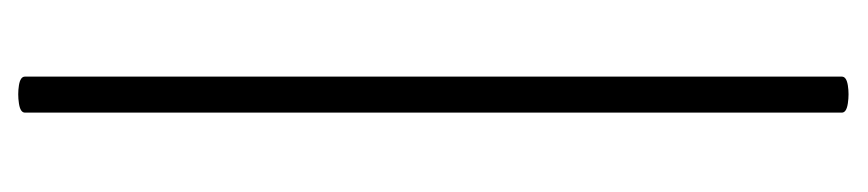

<svg xmlns="http://www.w3.org/2000/svg" viewBox="-386 -392 940 208"><g transform="rotate(-90 84.0 -288.0)"><path d="M66 154V-731Q66 -736 76 -737.5Q86 -739 95.5 -737.5Q105 -736 105 -731V154Q105 159 95.5 160.5Q86 162 76 160.5Q66 159 66 154Z"/></g></svg>

Font: Cormorant Garamond Light
Style: Regular
Weight: 300
Designer: Christian Thalmann (Catharsis Fonts)
Foundry: Catharsis Fonts
Version: Version 4.001